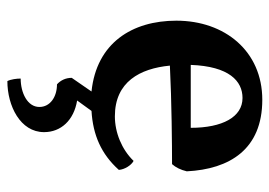

<svg xmlns="http://www.w3.org/2000/svg" viewBox="-128 -380 749 534"><g transform="rotate(90 247.0 -112.5)"><path d="M427 -109C395 -76 348 -57 303 -57C207 -57 170 -127 162 -210C262 -215 384 -216 436 -216C445 -226 452 -240 456 -257C450 -376 395 -467 257 -467C122 -467 37 -363 37 -228C37 -105 99 -6 234 8L196 63C196 80 203 94 214 104C249 104 277 123 277 153C277 186 238 205 198 205C198 216 200 232 205 242C274 242 347 206 347 140C347 93 314 57 259 48L288 8C355 4 408 -19 452 -68C451 -84 439 -103 427 -109ZM252 -412C305 -412 335 -356 335 -268H160C164 -375 205 -412 252 -412Z"/></g></svg>

Font: Vollkorn Semibold
Style: Regular
Weight: 600
Designer: Friedrich Althausen
Foundry: Friedrich Althausen
Version: Version 4.015;PS 004.015;hotconv 1.0.88;makeotf.lib2.5.64775